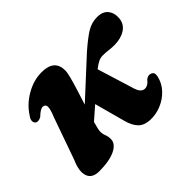

<svg xmlns="http://www.w3.org/2000/svg" viewBox="-110 -663 856 856"><g transform="rotate(-45 318.5 -235.0)"><path d="M302 -413Q302 -400 295 -373.2Q288 -346.5 277.2 -312.2Q266.5 -278 255.5 -243.5L427.5 -402Q476 -444.5 506 -462.8Q536 -481 570.5 -481Q605.5 -481 622.2 -460.2Q639 -439.5 636.5 -407.5Q633.5 -373.5 606 -355.8Q578.5 -338 538 -337.5Q518.5 -337.5 502.2 -339.8Q486 -342 466 -342Q452.5 -342 438.2 -334.8Q424 -327.5 407.5 -314.5L462 -138Q472 -106.5 493 -104Q514 -102.5 532.5 -126.5Q547.5 -138 561.5 -132.5Q570 -129.5 573.2 -123Q576.5 -116.5 574 -103Q566 -67.5 541.2 -41.2Q516.5 -15 482.2 -1Q448 13 412 11Q377 9 358.2 -10.5Q339.5 -30 329.5 -66.5L290 -212.5L230 -160Q225 -142.5 222 -129.5Q219 -116.5 219 -109.5Q219 -95 224.2 -82.2Q229.5 -69.5 229.5 -53Q229.5 -23.5 192.8 -5.5Q156 12.5 91 12.5Q47.5 12.5 36.2 -19Q25 -50.5 48 -102L118.5 -301.5Q134.5 -340 132.8 -354.8Q131 -369.5 115.5 -369.5Q101.5 -369.5 76 -345Q58 -335 46 -341Q37.5 -346.5 37.2 -358Q37 -369.5 47.5 -383Q75.5 -427 123.5 -454.5Q171.5 -482 221.5 -482Q302 -482 302 -413Z"/></g></svg>

Font: Fraunces 9pt S000
Style: Bold Italic
Weight: 700
Italic angle: -16°
Version: Version 1.000; ttfautohint (v1.8.3)